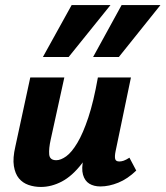

<svg xmlns="http://www.w3.org/2000/svg" viewBox="-20 -731 656 761"><path d="M142 10Q116 10 93 2Q70 -6 55 -24Q40 -42 35 -73Q30 -104 41 -151L100 -424H235L181 -178Q173 -142 175 -119Q177 -96 203 -96Q221 -96 242.5 -111.5Q264 -127 286.5 -164.5Q309 -202 330 -265Q351 -328 368 -424H431Q407 -299 374.5 -215Q342 -131 304 -82Q266 -33 225 -11.5Q184 10 142 10ZM378 8Q352 8 334 -3Q316 -14 309 -38.5Q302 -63 311 -103L377 -424H499L438 -131Q434 -111 436.5 -101Q439 -91 453 -91Q461 -91 470 -94Q479 -97 493 -106L520 -55Q486 -22 449 -7Q412 8 378 8ZM150 -505 264 -711H418L252 -505ZM349 -505 462 -711H616L451 -505Z"/></svg>

Font: Ysabeau Infant ExtraBold
Style: Italic
Weight: 800
Italic angle: -12°
Designer: Christian Thalmann (Catharsis Fonts)
Version: Version 2.001;gftools[0.9.30]; featfreeze: ss01,ss02,lnum